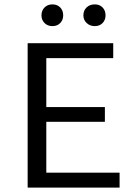

<svg xmlns="http://www.w3.org/2000/svg" viewBox="-20 -855 622 875"><path d="M169 -785Q169 -807 183 -821Q197 -835 219 -835Q241 -835 254.5 -821Q268 -807 268 -785Q268 -764 254.5 -750Q241 -736 219 -736Q197 -736 183 -750Q169 -764 169 -785ZM360 -785Q360 -807 374.5 -821Q389 -835 412 -835Q434 -835 447.5 -821Q461 -807 461 -785Q461 -764 447.5 -750Q434 -736 412 -736Q390 -736 375 -750Q360 -764 360 -785ZM191 -68H525V0H106V-658H496V-590H191V-367H458V-300H191Z"/></svg>

Font: EauTest Medium
Style: Regular
Weight: 500
Designer: Christian Thalmann (Catharsis Fonts)
Version: Version 0.001;PS 000.001;hotconv 1.0.88;makeotf.lib2.5.64775